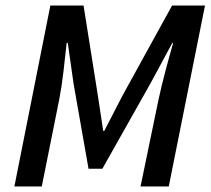

<svg xmlns="http://www.w3.org/2000/svg" viewBox="-20 -674 763 694"><path d="M32 0 162 -654H282L334 -327L353 -201H357L422 -327L602 -654H721L590 0H488L553 -314Q563 -361 578 -417.5Q593 -474 606 -519H603L523 -371L350 -64H300L246 -371L225 -519H221Q216 -473 209.5 -416.5Q203 -360 194 -314L131 0Z"/></svg>

Font: Source Sans Pro SemiBold
Style: Italic
Weight: 600
Italic angle: -11°
Designer: Paul D. Hunt
Foundry: Adobe Systems Incorporated
Version: Version 1.095;hotconv 1.0.109;makeotfexe 2.5.65596